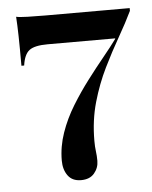

<svg xmlns="http://www.w3.org/2000/svg" viewBox="-44 -459 488 616"><g transform="rotate(-5 199.5 -151.0)"><path d="M192.7 119.4Q164.5 119.4 150.4 100Q136.3 80.6 136.3 51.6Q136.3 6.5 151.6 -37.5Q166.9 -81.5 191.9 -122.2Q216.9 -162.9 244.8 -199.6Q272.6 -236.3 298 -267.3Q323.4 -298.4 341.1 -322.6V-324.2H123.4Q81.5 -324.2 64.5 -311.3Q47.6 -298.4 42.7 -262.9H33.9Q33.9 -323.4 33.1 -358.9Q32.3 -394.4 30.6 -421Q39.5 -418.5 67.7 -417.7Q96 -416.9 124.2 -416.9H396V-408.1Q378.2 -371 353.2 -327.4Q328.2 -283.9 303.6 -233.9Q279 -183.9 262.5 -126.2Q246 -68.5 246 -2.4Q246 16.9 248 31.5Q250 46 250 62.1Q250 84.7 235.5 102Q221 119.4 192.7 119.4Z"/></g></svg>

Font: Playfair 144pt
Style: Bold
Weight: 700
Version: Version 2.001;gftools[0.9.30]